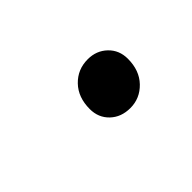

<svg xmlns="http://www.w3.org/2000/svg" viewBox="-30 -491 267 267"><g transform="rotate(-45 104.0 -357.0)"><path d="M126 -312Q108 -312 96.5 -323Q85 -334 85 -351Q85 -374 98.5 -388Q112 -402 132 -402Q149 -402 160.5 -391Q172 -380 172 -363Q172 -340 158.5 -326Q145 -312 126 -312Z"/></g></svg>

Font: Work Sans Light
Style: Italic
Weight: 300
Italic angle: -13°
Designer: Wei Huang
Foundry: Wei Huang
Version: Version 2.010; ttfautohint (v1.8.3)